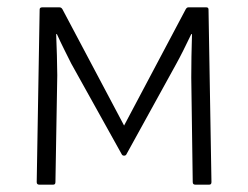

<svg xmlns="http://www.w3.org/2000/svg" viewBox="-20 -503 676 523"><path d="M87 0Q80 0 80 -7L88 -477Q88 -483 95 -483H142Q147 -483 150 -478L318 -161L486 -478Q489 -483 493 -483H542Q548 -483 548 -477L556 -7Q556 0 550 0H512Q505 0 505 -7L501 -292Q501 -313 501.5 -349Q502 -385 503 -410H501Q490 -387 479.5 -366Q469 -345 459 -327L324 -82Q322 -79 318 -79Q314 -79 312 -82L174 -330Q165 -348 155 -368Q145 -388 135 -410H133Q134 -386 135 -352Q136 -318 136 -298L131 -7Q131 0 125 0Z"/></svg>

Font: Sofia Sans Light
Style: Regular
Weight: 300
Designer: Botio Nikoltchev, Ani Petrova
Foundry: lettersoup
Version: Version 4.100; ttfautohint (v1.8.3)